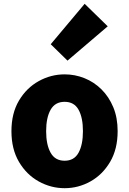

<svg xmlns="http://www.w3.org/2000/svg" viewBox="-20 -973 677 1007"><path d="M319 14Q247 14 183 -21.5Q119 -57 79.5 -124Q40 -191 40 -285Q40 -379 79.5 -445.5Q119 -512 183 -547.5Q247 -583 319 -583Q373 -583 423 -563Q473 -543 512 -504.5Q551 -466 574 -411Q597 -356 597 -285Q597 -191 557.5 -124Q518 -57 454.5 -21.5Q391 14 319 14ZM319 -130Q369 -130 392 -172Q415 -214 415 -285Q415 -356 392 -397.5Q369 -439 319 -439Q269 -439 245.5 -397.5Q222 -356 222 -285Q222 -214 245.5 -172Q269 -130 319 -130ZM334 -655 246 -741 424 -953 545 -835Z"/></svg>

Font: Source Han Sans CN Heavy
Style: Regular
Weight: 900
Designer: Ryoko NISHIZUKA 西塚涼子 (kana, bopomofo & ideographs); Paul D. Hunt (Latin, Greek & Cyrillic); Sandoll Communications 산돌커뮤니
Foundry: Adobe
Version: Version 2.000;hotconv 1.0.107;makeotfexe 2.5.65593